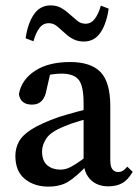

<svg xmlns="http://www.w3.org/2000/svg" viewBox="-20 -681 515 712"><path d="M159 11Q107 11 72 -17.5Q37 -46 37 -103Q37 -131 50 -155.5Q63 -180 98 -202Q133 -224 198 -247Q226 -256 267 -267Q308 -278 342 -285V-250Q311 -243 275.5 -232.5Q240 -222 220 -213Q169 -193 152.5 -168.5Q136 -144 136 -120Q136 -84 155.5 -68Q175 -52 203 -52Q217 -52 230 -56.5Q243 -61 263.5 -74.5Q284 -88 320 -115L332 -66H301Q263 -26 233.5 -7.5Q204 11 159 11ZM382 10Q341 10 316.5 -14Q292 -38 290 -80V-298Q290 -363 271.5 -385.5Q253 -408 208 -408Q192 -408 171.5 -405Q151 -402 124 -393L170 -424L153 -350Q144 -293 99 -293Q56 -293 50 -332Q60 -386 110 -418.5Q160 -451 240 -451Q317 -451 353 -413.5Q389 -376 389 -287V-88Q389 -63 397 -53Q405 -43 419 -43Q436 -43 452 -63L472 -44Q455 -14 433.5 -2Q412 10 382 10ZM75 -539Q83 -595 106 -628Q129 -661 167 -661Q190 -661 206 -652Q222 -643 234 -632Q252 -617 265.5 -605Q279 -593 297 -593Q318 -593 331.5 -611Q345 -629 354 -660L383 -649Q375 -593 352.5 -560Q330 -527 291 -527Q270 -527 253.5 -535Q237 -543 223 -556Q208 -569 193.5 -582Q179 -595 161 -595Q140 -595 126.5 -577.5Q113 -560 104 -528Z"/></svg>

Font: Lisu Bosa SemiBold
Style: Regular
Weight: 600
Designer: David Morse, Annie Olsen, Victor Gaultney, Frank Grießhammer (Latin)
Foundry: SIL International
Version: Version 2.000